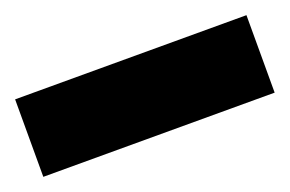

<svg xmlns="http://www.w3.org/2000/svg" viewBox="-38 -93 492 326"><g transform="rotate(-20 208.0 70.0)"><path d="M-1 140V0H417V140Z"/></g></svg>

Font: Mona Sans Expanded ExtraBold
Style: Regular
Weight: 800
Width: 7
Designer: Deni Anggara
Foundry: GitHub
Version: Version 1.001; ttfautohint (v1.8.4.7-5d5b);gftools[0.9.33]